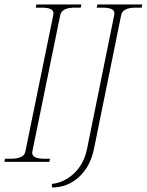

<svg xmlns="http://www.w3.org/2000/svg" viewBox="-27 -720 653 854"><path d="M-5 -14H21Q81 -14 86 -47L210 -653Q214 -671 200.5 -678.5Q187 -686 158 -686H132L135 -700H335L332 -686H306Q248 -686 241 -653L117 -47Q110 -14 169 -14H195L193 0H-7ZM204 98Q259 92 302.5 51Q346 10 360 -57L481 -653Q485 -671 471.5 -678.5Q458 -686 429 -686H403L406 -700H606L603 -686H577Q518 -686 512 -653L391 -58Q375 21 324 67.5Q273 114 204 114Z"/></svg>

Font: Taviraj Thin
Style: Italic
Weight: 250
Italic angle: -12°
Designer: Katatrad Team
Foundry: CadsonDemak
Version: Version 1.001